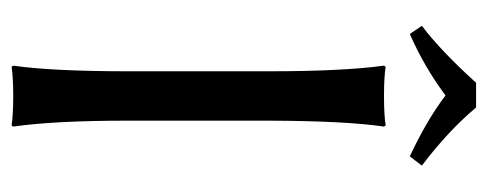

<svg xmlns="http://www.w3.org/2000/svg" viewBox="-277 -568 848 334"><g transform="rotate(90 147.0 -401.0)"><path d="M167 -805.2Q208 -756.3 268.1 -710.9L252 -689.9Q189.9 -718.8 146 -752Q96.2 -714.8 39.1 -689.9L24.9 -710.9Q67.9 -743.2 124 -805.2ZM104 -444.8Q104 -573.7 94.2 -645L96.2 -647.9Q114.3 -645 147.2 -645Q180.2 -645 198.2 -647.9L200.2 -645Q190.4 -579.1 189.9 -444.8V-200.2Q189.9 -71.3 200.2 0L198.2 2.9Q180.2 0 147 0Q113.8 0 96.2 2.9L94.2 0Q104 -67.9 104 -200.2Z"/></g></svg>

Font: Biolilbert
Style: Regular
Weight: 400
Designer: Philipp H. Poll
Foundry: Philipp H. Poll
Version: Version 1.1.0